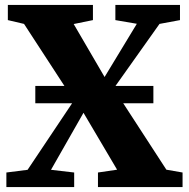

<svg xmlns="http://www.w3.org/2000/svg" viewBox="-20 -763 771 783"><path d="M92.5 -70.5 281.5 -353 78 -665.5 12 -681V-743H359V-681L280.5 -665L406.5 -449L538 -666L450.5 -681V-743H714V-681L630.5 -665.5L443.5 -402L658.5 -71L724.5 -59.5V0H379.5V-59.5L457.5 -71L320.5 -303L188 -70.5L282.5 -59.5V0H6V-59.5ZM605.5 -412.5V-342H124V-412.5Z"/></svg>

Font: Merriweather 36pt Black
Style: Regular
Weight: 900
Version: Version 2.100